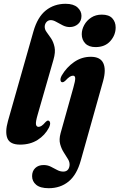

<svg xmlns="http://www.w3.org/2000/svg" viewBox="-20 -752 629 1011"><path d="M325.5 -732Q367 -732 388 -713Q409 -694 409 -668.5Q409 -641 390.8 -625.2Q372.5 -609.5 347 -609.5Q328.5 -609.5 310.5 -618.5Q292.5 -627.5 276.5 -636.8Q260.5 -646 247.5 -646Q234 -646 225.2 -636.5Q216.5 -627 215.5 -613.5Q214.5 -597.5 225.5 -583Q236.5 -568.5 249 -549.8Q261.5 -531 267.2 -504.2Q273 -477.5 261.5 -437.5L178.5 -149Q167 -109.5 169.5 -96.8Q172 -84 183 -84Q190.5 -84 199 -89.5Q207.5 -95 220 -109.5Q227.5 -117.5 233.5 -117Q241 -116.5 243.5 -106.8Q246 -97 237.5 -79.5Q217 -40 178 -15.2Q139 9.5 86 9.5Q32.5 9.5 19 -23.5Q5.5 -56.5 22 -115L156 -586.5Q177.5 -662 221.2 -697Q265 -732 325.5 -732ZM483 -504Q448 -504 429.2 -523.2Q410.5 -542.5 410.5 -572Q410.5 -596.5 423.5 -620.2Q436.5 -644 460.2 -659.5Q484 -675 516 -675Q553.5 -675 571.2 -655.8Q589 -636.5 589 -607.5Q589 -567.5 561 -535.8Q533 -504 483 -504ZM523 -325.5 405.5 92.5Q384.5 168.5 341.2 203.8Q298 239 236.5 239Q192 239 170.5 221Q149 203 149 175.5Q149 149 165.5 133Q182 117 210 117Q230.5 117 247.8 125.8Q265 134.5 280.8 143Q296.5 151.5 313 151.5Q341 151.5 346 121.5Q348.5 103.5 338.5 86.8Q328.5 70 316 50.8Q303.5 31.5 296.8 7Q290 -17.5 299 -50.5L366.5 -291.5Q376.5 -326.5 376 -340Q375.5 -353.5 364.5 -353.5Q356.5 -353.5 347.2 -347.8Q338 -342 322.5 -325.5Q314.5 -318.5 308 -319Q301 -319 298.8 -328.2Q296.5 -337.5 304.5 -353.5Q330 -397.5 370 -425.2Q410 -453 458 -453Q508.5 -453 524 -419.2Q539.5 -385.5 523 -325.5Z"/></svg>

Font: Fraunces 144pt Soft
Style: Bold Italic
Weight: 700
Italic angle: -16°
Version: Version 1.000;[b76b70a41]